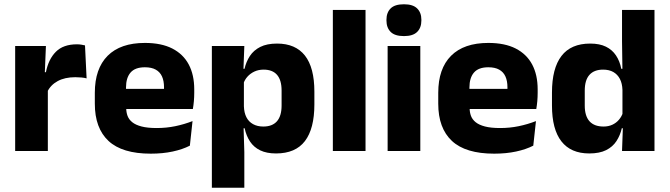

<svg xmlns="http://www.w3.org/2000/svg" viewBox="-20 -707 3136 899"><path d="M201 -276 159 -369H195Q207 -430 241.8 -464.8Q276.5 -499.5 340 -499.5Q351 -499.5 360.2 -498Q369.5 -496.5 378 -494.5L385.5 -340Q375 -343 361 -344.2Q347 -345.5 332.5 -345.5Q283.5 -345.5 250 -327.2Q216.5 -309 201 -276ZM51 0V-491.5H195L188.5 -334.5L204 -332.5V0Z M686 12.5Q552 12.5 488 -47.2Q424 -107 424 -221.5V-272.5Q424 -385.5 484 -445.8Q544 -506 658.5 -506Q735.5 -506 786.8 -479.8Q838 -453.5 863.8 -405Q889.5 -356.5 889.5 -288.5V-272Q889.5 -253 887.8 -233.2Q886 -213.5 883 -196.5H745Q747 -225.5 747.5 -251.2Q748 -277 748 -298Q748 -328.5 738.5 -349.2Q729 -370 709.2 -381Q689.5 -392 658.5 -392Q612.5 -392 591.2 -367.2Q570 -342.5 570 -297V-252L571 -235.5V-200.5Q571 -181.5 577.2 -164.5Q583.5 -147.5 599.2 -134.8Q615 -122 642.8 -114.8Q670.5 -107.5 713.5 -107.5Q759 -107.5 801 -116.2Q843 -125 881.5 -140L869 -25Q835 -7.5 788.5 2.5Q742 12.5 686 12.5ZM505 -196.5V-291H852V-196.5Z M1272.5 11.5Q1228.5 11.5 1198.5 -3Q1168.5 -17.5 1150.8 -44.2Q1133 -71 1125.5 -106.5H1086L1122 -209.5Q1123 -179 1133.8 -158Q1144.5 -137 1164.8 -125.8Q1185 -114.5 1213 -114.5Q1255 -114.5 1276.8 -139.2Q1298.5 -164 1298.5 -213V-283Q1298.5 -332 1277.2 -356.5Q1256 -381 1214 -381Q1190.5 -381 1171.2 -372Q1152 -363 1138.8 -348.2Q1125.5 -333.5 1119.5 -314.5L1084.5 -385H1125Q1132.5 -418 1150 -444.8Q1167.5 -471.5 1198.5 -487.2Q1229.5 -503 1277.5 -503Q1363.5 -503 1407.8 -446.8Q1452 -390.5 1452 -278V-218Q1452 -104.5 1407.8 -46.5Q1363.5 11.5 1272.5 11.5ZM972 172V-491.5H1124L1119 -359L1122 -341.5V-152.5L1120 -126.5L1124 5V172Z M1538.5 0V-660.5H1691.5V0Z M1795 0V-491.5H1948V0ZM1871.5 -538Q1828.5 -538 1809 -557.8Q1789.5 -577.5 1789.5 -611V-614.5Q1789.5 -648 1809 -667.5Q1828.5 -687 1871.5 -687Q1913.5 -687 1933.2 -667.5Q1953 -648 1953 -614.5V-611Q1953 -577 1933.2 -557.5Q1913.5 -538 1871.5 -538Z M2294 12.5Q2160 12.5 2096 -47.2Q2032 -107 2032 -221.5V-272.5Q2032 -385.5 2092 -445.8Q2152 -506 2266.5 -506Q2343.5 -506 2394.8 -479.8Q2446 -453.5 2471.8 -405Q2497.5 -356.5 2497.5 -288.5V-272Q2497.5 -253 2495.8 -233.2Q2494 -213.5 2491 -196.5H2353Q2355 -225.5 2355.5 -251.2Q2356 -277 2356 -298Q2356 -328.5 2346.5 -349.2Q2337 -370 2317.2 -381Q2297.5 -392 2266.5 -392Q2220.5 -392 2199.2 -367.2Q2178 -342.5 2178 -297V-252L2179 -235.5V-200.5Q2179 -181.5 2185.2 -164.5Q2191.5 -147.5 2207.2 -134.8Q2223 -122 2250.8 -114.8Q2278.5 -107.5 2321.5 -107.5Q2367 -107.5 2409 -116.2Q2451 -125 2489.5 -140L2477 -25Q2443 -7.5 2396.5 2.5Q2350 12.5 2294 12.5ZM2113 -196.5V-291H2460V-196.5Z M2739 11.5Q2653 11.5 2608.8 -45Q2564.5 -101.5 2564.5 -213V-273.5Q2564.5 -387 2609 -445Q2653.5 -503 2743.5 -503Q2787.5 -503 2817 -488.5Q2846.5 -474 2864.2 -447.5Q2882 -421 2889 -385H2930.5L2894.5 -286Q2893.5 -316.5 2882.5 -337.5Q2871.5 -358.5 2851.8 -369.8Q2832 -381 2804 -381Q2762 -381 2740 -356.5Q2718 -332 2718 -283V-212.5Q2718 -164 2740.2 -139.2Q2762.5 -114.5 2806 -114.5Q2829 -114.5 2847.2 -123Q2865.5 -131.5 2878.2 -146.5Q2891 -161.5 2897 -180.5L2934.5 -106.5H2891.5Q2884 -73.5 2866.5 -46.5Q2849 -19.5 2818 -4Q2787 11.5 2739 11.5ZM2892.5 0 2897 -124.5 2894.5 -150.5V-349.5V-371L2892.5 -513.5V-660.5H3044.5V0Z"/></svg>

Font: Anek Gurmukhi Medium
Style: Bold
Weight: 700
Version: Version 1.003